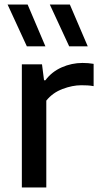

<svg xmlns="http://www.w3.org/2000/svg" viewBox="-20 -828 440 848"><path d="M76.5 0V-544H165.5L174.5 -473.5H180.5Q208.5 -511 252.5 -530.5Q296.5 -550 344.5 -550Q370 -550 393.5 -546V-447.5Q380.5 -450 366.8 -450.8Q353 -451.5 339 -451.5Q300 -451.5 256.2 -435Q212.5 -418.5 184.5 -383.5V0ZM285.5 -623.5 200 -808H288.5L367.5 -623.5ZM98.5 -623.5 13.5 -808H102L180.5 -623.5Z"/></svg>

Font: Encode Sans SmExp Md
Style: Regular
Weight: 500
Width: 6
Designer: Multiple Designers
Foundry: Impallari Type
Version: Version 3.002; ttfautohint (v1.8.3) -l 8 -r 50 -G 200 -x 14 